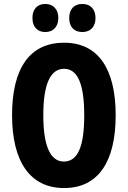

<svg xmlns="http://www.w3.org/2000/svg" viewBox="-20 -941 646 971"><path d="M144 -850C144 -804 170 -779 209 -779C249 -779 275 -806 275 -850C275 -894 249 -921 209 -921C170 -921 144 -896 144 -850ZM330 -850C330 -805 355 -779 396 -779C438 -779 463 -806 463 -850C463 -894 438 -921 396 -921C356 -921 330 -896 330 -850ZM565 -358C565 -591 478 -725 304 -725C132 -725 41 -598 41 -359C41 -127 130 10 304 10C478 10 565 -125 565 -358ZM199 -358C199 -514 234 -593 304 -593C372 -593 406 -518 406 -358C406 -199 373 -124 303 -124C235 -124 199 -202 199 -358Z"/></svg>

Font: Noto Sans Georgian ExtraCondensed ExtraBold
Style: Regular
Weight: 800
Width: 2
Designer: Monotype Design Team, Akaki Razmadze
Foundry: Google LLC
Version: Version 2.005